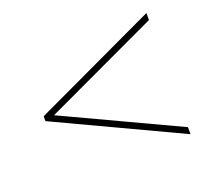

<svg xmlns="http://www.w3.org/2000/svg" viewBox="-85 -696 740 667"><g transform="rotate(-20 285.0 -362.0)"><path d="M514 -138V-164L91 -362L514 -560V-586L56 -371V-353Z"/></g></svg>

Font: Noto Sans Lao Thin
Style: Regular
Weight: 100
Designer: Monotype Design Team
Foundry: Monotype Imaging Inc.
Version: Version 2.003